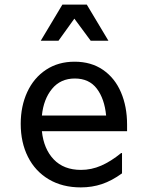

<svg xmlns="http://www.w3.org/2000/svg" viewBox="-20 -802 640 834"><path d="M532 -232H162Q170 -155 213.5 -109.5Q257 -64 332 -64Q377 -64 419.5 -82.5Q462 -101 506 -137H510V-49Q466 -17 423 -2.5Q380 12 331 12Q251 12 192 -23Q133 -58 101.5 -120.5Q70 -183 70 -264Q70 -341 98.5 -402.5Q127 -464 180 -499Q233 -534 304 -534Q376 -534 427.5 -498.5Q479 -463 505.5 -401Q532 -339 532 -261ZM162 -300H441Q434 -373 400.5 -417Q367 -461 305 -461Q243 -461 206 -416Q169 -371 162 -300ZM251 -782H357L451 -625H374L303 -721L234 -625H157Z"/></svg>

Font: Amiko
Style: Regular
Weight: 400
Designer: Pablo Impallari, Rodrigo Fuenzalida, Andres Torresi
Foundry: Impallari Type
Version: Version 1.001; ttfautohint (v1.3)